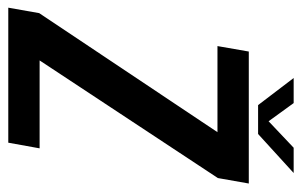

<svg xmlns="http://www.w3.org/2000/svg" viewBox="-182 -590 746 475"><g transform="rotate(90 191.5 -353.0)"><path d="M-26.5 0 -13 -76.5 281.5 -517.5H68.5L82 -595H408.5L395 -518.5L104 -77.5H321.5L307.5 0ZM214.5 -618 147.5 -706H209.5L254.5 -644L320 -706H382.5L286 -618Z"/></g></svg>

Font: Anybody Medium
Style: Italic
Weight: 500
Italic angle: -10°
Designer: Tyler Finck
Foundry: Etcetera Type Company
Version: Version 1.010; ttfautohint (v1.8.3) -l 8 -r 50 -G 200 -x 14 